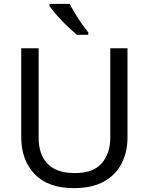

<svg xmlns="http://www.w3.org/2000/svg" viewBox="-20 -964 771 994"><path d="M640 -252Q640 -178 610 -118.5Q580 -59 518.5 -24.5Q457 10 362 10Q229 10 159.5 -62.5Q90 -135 90 -254V-714H180V-251Q180 -164 226.5 -116Q273 -68 367 -68Q464 -68 507.5 -119.5Q551 -171 551 -252V-714H640ZM341 -944Q352 -922 368.5 -894.5Q385 -867 403.5 -841Q422 -815 437 -796V-784H378Q361 -798 340 -817.5Q319 -837 298.5 -858.5Q278 -880 261.5 -900Q245 -920 236 -934V-944Z"/></svg>

Font: Noto Sans Vithkuqi
Style: Regular
Weight: 400
Version: Version 1.001